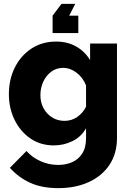

<svg xmlns="http://www.w3.org/2000/svg" viewBox="-20 -750 680 993"><path d="M259 2Q189 2 137 -34Q85 -70 55.5 -130Q26 -190 26 -263Q26 -340 57 -401.5Q88 -463 143 -499Q198 -535 270 -535Q329 -535 374 -509.5Q419 -484 446 -439V-525H585V-36Q585 44 546.5 102Q508 160 439.5 191.5Q371 223 281 223Q197 223 136.5 195.5Q76 168 31 118L117 31Q146 64 189.5 83.5Q233 103 281 103Q320 103 352.5 89Q385 75 405 44.5Q425 14 425 -36V-87Q401 -43 355.5 -20.5Q310 2 259 2ZM314 -125Q351 -125 380 -145.5Q409 -166 425 -198V-308Q409 -349 376 -374Q343 -399 306 -399Q272 -399 245.5 -379.5Q219 -360 204 -328Q189 -296 189 -259Q189 -201 225 -163Q261 -125 314 -125ZM369 -730 338 -669H385V-579H252V-669L298 -730Z"/></svg>

Font: Raleway ExtraBold
Style: Regular
Weight: 800
Designer: Matt McInerney, Pablo Impallari, Rodrigo Fuenzalida
Foundry: Matt McInerney, Pablo Impallari, Rodrigo Fuenzalida
Version: Version 4.026